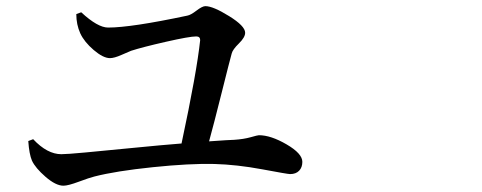

<svg xmlns="http://www.w3.org/2000/svg" viewBox="-20 -671 1540 613"><path d="M223.6 -626 239.3 -631.8Q292 -583 325.2 -583Q398.4 -583 578.1 -621.1Q588.9 -623 607.4 -637.2Q626 -651.4 635.7 -651.4Q660.2 -651.4 711.4 -619.6Q762.7 -587.9 762.7 -566.4Q762.7 -551.8 742.7 -532.2Q722.7 -512.7 719.7 -500Q713.9 -479.5 688 -376Q662.1 -272.5 647.5 -219.7Q715.8 -224.6 727.5 -224.6Q757.8 -226.6 780.3 -232.9Q802.7 -239.3 806.6 -239.3Q844.7 -239.3 895 -210Q945.3 -180.7 945.3 -154.3Q945.3 -136.7 935.1 -126Q924.8 -115.2 906.2 -115.2Q898.4 -115.2 817.4 -130.4Q736.3 -145.5 664.1 -147.5Q585.9 -149.4 467.8 -137.2Q349.6 -125 281.2 -107.4Q265.6 -103.5 231.4 -90.8Q197.3 -78.1 182.6 -78.1Q158.2 -78.1 125.5 -106.4Q92.8 -134.8 82 -158.2Q73.2 -178.7 70.3 -220.7L85.9 -226.6Q130.9 -178.7 175.8 -178.7Q193.4 -178.7 251.5 -184.1Q309.6 -189.5 403.3 -198.7Q497.1 -208 559.6 -212.9Q608.4 -441.4 619.1 -543Q619.1 -554.7 606.4 -554.7Q585 -554.7 509.8 -537.6Q434.6 -520.5 398.4 -508.8Q390.6 -505.9 367.7 -495.6Q344.7 -485.4 331.1 -485.4Q309.6 -485.4 279.3 -511.2Q249 -537.1 236.3 -564.5Q223.6 -592.8 223.6 -626Z"/></svg>

Font: Bpmf Zihi Serif SemiBold
Style: SemiBold
Weight: 600
Foundry: But Ko
Version: Version 1.320